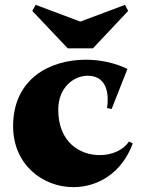

<svg xmlns="http://www.w3.org/2000/svg" viewBox="-20 -759 579 791"><path d="M282 12C381 12 481 -44 527 -168L511 -176C489 -141 442 -120 391 -120C309 -120 220 -173 220 -307C220 -400 285 -447 341 -447C425 -447 429 -363 421 -314L440 -310L505 -475C456 -499 395 -513 334 -513C186 -513 34 -435 34 -239C34 -80 157 12 282 12ZM259 -560H363L508 -714L495 -739L311 -670L127 -739L113 -714Z"/></svg>

Font: Sinistre Bold
Style: Regular
Weight: 900
Designer: Jules Durand
Foundry: Collletttivo
Version: Version 69.420;Glyphs 3.2 (3217)